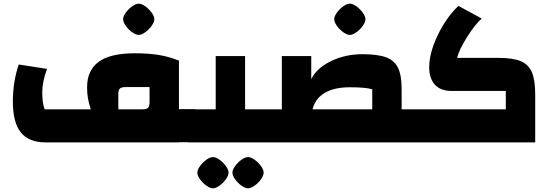

<svg xmlns="http://www.w3.org/2000/svg" viewBox="-20 -775 3003 1045"><path d="M50 0ZM1044 -181V-1H954V0H229Q137 0 93.5 -54Q50 -108 50 -223Q50 -329 82 -424L236 -400Q210 -331 210 -272Q210 -213 223 -180H474Q463 -215 458.5 -240.5Q454 -266 454 -300Q454 -392 517 -438.5Q580 -485 714 -485Q788 -485 843.5 -476Q899 -467 954 -445V-181ZM794 -301H663Q641 -301 632.5 -293Q624 -285 624 -263V-180H755Q777 -180 785.5 -188Q794 -196 794 -218ZM650 -670Q650 -686 664.5 -706Q679 -726 699 -740.5Q719 -755 735 -755Q751 -755 771 -740.5Q791 -726 805.5 -706Q820 -686 820 -670Q820 -655 805.5 -634.5Q791 -614 770.5 -599.5Q750 -585 735 -585Q720 -585 699.5 -599.5Q679 -614 664.5 -634.5Q650 -655 650 -670Z M1024 0ZM1404 -180V0H1004V-180H1154V-470H1314V-180ZM1054 165Q1054 149 1068.5 129Q1083 109 1103 94.5Q1123 80 1139 80Q1155 80 1175 94.5Q1195 109 1209.5 129Q1224 149 1224 165Q1224 180 1209.5 200.5Q1195 221 1174.5 235.5Q1154 250 1139 250Q1124 250 1103.5 235.5Q1083 221 1068.5 200.5Q1054 180 1054 165ZM1245 165Q1245 149 1259.5 129Q1274 109 1294 94.5Q1314 80 1330 80Q1346 80 1366 94.5Q1386 109 1400.5 129Q1415 149 1415 165Q1415 180 1400.5 200.5Q1386 221 1365.5 235.5Q1345 250 1330 250Q1315 250 1294.5 235.5Q1274 221 1259.5 200.5Q1245 180 1245 165Z M1384 0ZM2256 -180V0H1364V-180H1514V-470H1674V-344Q1703 -404 1781 -442Q1859 -480 1952 -480Q2036 -480 2081.5 -463Q2127 -446 2146.5 -405.5Q2166 -365 2166 -290V-180ZM1681 -180H2006V-289Q1971 -300 1885 -300Q1799 -300 1747.5 -269.5Q1696 -239 1681 -180ZM1799 -670Q1799 -686 1813.5 -706Q1828 -726 1848 -740.5Q1868 -755 1884 -755Q1900 -755 1920 -740.5Q1940 -726 1954.5 -706Q1969 -686 1969 -670Q1969 -655 1954.5 -634.5Q1940 -614 1919.5 -599.5Q1899 -585 1884 -585Q1869 -585 1848.5 -599.5Q1828 -614 1813.5 -634.5Q1799 -655 1799 -670Z M2216 -180H2733V-280H2437Q2379 -280 2347.5 -313.5Q2316 -347 2316 -409Q2316 -486 2362 -582.5Q2408 -679 2475 -743L2602 -674Q2565 -642 2521.5 -572.5Q2478 -503 2468 -460H2693Q2772 -460 2814.5 -442Q2857 -424 2875 -381.5Q2893 -339 2893 -260V0H2216Z"/></svg>

Font: Changa Black
Style: Regular
Weight: 900
Designer: Eduardo Rodriguez Tunni
Foundry: Eduardo Rodriguez Tunni
Version: Version 2.001; ttfautohint (v1.5.10-5e6f)